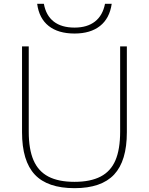

<svg xmlns="http://www.w3.org/2000/svg" viewBox="-20 -972 777 1002"><path d="M369 10Q228 10 161.5 -61Q95 -132 95 -282V-730H130V-285Q130 -193 155 -135.5Q180 -78 232.5 -50.5Q285 -23 369 -23Q452 -23 505 -50.5Q558 -78 582.5 -135.5Q607 -193 607 -285V-730H642V-282Q642 -132 575.5 -61Q509 10 369 10ZM369 -797Q284 -797 234 -836.5Q184 -876 174 -952H209Q220 -891 260.5 -859.5Q301 -828 369 -828Q435 -828 475.5 -859.5Q516 -891 528 -952H563Q552 -876 502 -836.5Q452 -797 369 -797Z"/></svg>

Font: M PLUS 2 ExtraLight
Style: Regular
Weight: 250
Designer: Coji Morishita
Foundry: UNDERFOREST DESIGN
Version: Version 1.001